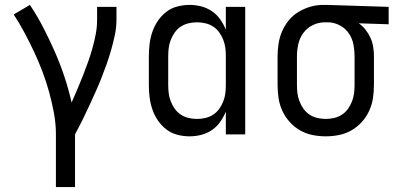

<svg xmlns="http://www.w3.org/2000/svg" viewBox="-20 -548 1615 783"><path d="M208 215V0Q208 -44 200 -87Q192 -130 180.5 -172Q169 -214 153.5 -255Q138 -296 119.5 -335.5Q101 -375 80.5 -413.5Q60 -452 36 -489L102 -528Q132 -483 157 -434.5Q182 -386 204 -336Q226 -286 243 -234.5Q260 -183 272 -130Q284 -157 295.5 -184Q307 -211 318 -239Q329 -267 339 -295Q349 -323 357 -351.5Q365 -380 370.5 -409Q376 -438 376 -468V-520H455V-468Q455 -437 448.5 -406Q442 -375 433.5 -345Q425 -315 414.5 -285.5Q404 -256 392.5 -227Q381 -198 368 -169.5Q355 -141 342 -112.5Q329 -84 315 -56Q301 -28 286 0V215Z M753 8Q728 8 703 1.5Q678 -5 658 -20.5Q638 -36 623.5 -57.5Q609 -79 601 -103Q593 -127 590 -152Q587 -177 587 -202V-318Q587 -343 590 -368Q593 -393 601 -417Q609 -441 623.5 -462.5Q638 -484 658 -499.5Q678 -515 703 -521.5Q728 -528 753 -528Q777 -528 800.5 -522Q824 -516 844 -502.5Q864 -489 878 -469Q892 -449 901 -427V-520H980V0H901V-93Q892 -71 878 -51Q864 -31 844 -17.5Q824 -4 800.5 2Q777 8 753 8ZM783 -63Q801 -63 818 -67Q835 -71 849.5 -80.5Q864 -90 874 -104Q884 -118 890.5 -134.5Q897 -151 899 -168Q901 -185 901 -202V-318Q901 -335 899 -352Q897 -369 890.5 -385.5Q884 -402 874 -416Q864 -430 849.5 -439.5Q835 -449 818 -453Q801 -457 784 -457Q766 -457 749 -453Q732 -449 717.5 -439.5Q703 -430 693 -416Q683 -402 676.5 -385.5Q670 -369 668 -352Q666 -335 666 -318V-202Q666 -185 668 -168Q670 -151 676.5 -134.5Q683 -118 693 -104Q703 -90 717.5 -80.5Q732 -71 749 -67Q766 -63 783 -63Z M1308 8Q1281 8 1254 2.5Q1227 -3 1203.5 -16.5Q1180 -30 1161.5 -50.5Q1143 -71 1131.5 -96Q1120 -121 1116 -148Q1112 -175 1112 -202V-318Q1112 -344 1116 -370Q1120 -396 1130.5 -420.5Q1141 -445 1158 -465.5Q1175 -486 1197.5 -499.5Q1220 -513 1245.5 -520.5Q1271 -528 1298 -528H1313L1565 -520V-449L1443 -453Q1459 -442 1471 -426.5Q1483 -411 1491 -393.5Q1499 -376 1502 -356.5Q1505 -337 1505 -318V-202Q1505 -175 1501 -148Q1497 -121 1485.5 -96Q1474 -71 1455.5 -50.5Q1437 -30 1413.5 -16.5Q1390 -3 1363 2.5Q1336 8 1308 8ZM1309 -63Q1326 -63 1343 -67Q1360 -71 1374.5 -80.5Q1389 -90 1399 -104Q1409 -118 1415.5 -134.5Q1422 -151 1424 -168Q1426 -185 1426 -202V-318Q1426 -342 1421.5 -366Q1417 -390 1403.5 -410.5Q1390 -431 1368.5 -443Q1347 -455 1323 -457H1304Q1279 -457 1255.5 -445.5Q1232 -434 1217 -413.5Q1202 -393 1196.5 -368Q1191 -343 1191 -318V-202Q1191 -185 1193 -168Q1195 -151 1201.5 -134.5Q1208 -118 1218 -104Q1228 -90 1242.5 -80.5Q1257 -71 1274 -67Q1291 -63 1309 -63Z"/></svg>

Font: Iosevka Pride
Style: Regular
Weight: 400
Monospace: yes
Designer: Belleve Invis
Foundry: Belleve Invis
Version: Version 30.3.1; ttfautohint (v1.8.4)